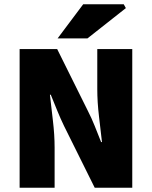

<svg xmlns="http://www.w3.org/2000/svg" viewBox="-20 -880 712 900"><path d="M72 0V-650H248L392 -360Q409 -327 424 -289.5Q439 -252 454 -214H458Q452 -267 444 -334.5Q436 -402 436 -462V-650H600V0H424L280 -290Q264 -323 248.5 -361Q233 -399 218 -436H214Q220 -381 228 -314.5Q236 -248 236 -188V0ZM250 -700 370 -860H560L570 -842L390 -700Z"/></svg>

Font: Source Sans 3 ExtraLight Black
Style: Regular
Weight: 900
Version: Version 3.052;hotconv 1.1.0;makeotfexe 2.6.0